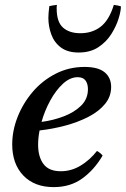

<svg xmlns="http://www.w3.org/2000/svg" viewBox="-20 -754 515 786"><path d="M435 -398Q435 -359 410 -328.5Q385 -298 342.5 -276Q300 -254 248 -240Q196 -226 142 -220Q136 -189 136 -162Q136 -112 158 -82.5Q180 -53 229 -53Q272 -53 310 -76Q348 -99 377 -136Q393 -127 400 -117Q366 -59 317 -23.5Q268 12 200 12Q121 12 75.5 -35.5Q30 -83 30 -163Q30 -219 52 -275Q74 -331 113.5 -377.5Q153 -424 207.5 -452Q262 -480 326 -480Q382 -480 408.5 -458Q435 -436 435 -398ZM150 -255Q197 -261 240.5 -277.5Q284 -294 312 -321.5Q340 -349 340 -389Q340 -411 330 -424.5Q320 -438 298 -438Q267 -438 238 -411.5Q209 -385 186 -343Q163 -301 150 -255ZM213 -734Q212 -728 212 -725.5Q212 -723 212 -719Q212 -664 238 -641Q264 -618 309 -618Q358 -618 392.5 -645Q427 -672 446 -734Q463 -732 475 -728Q475 -709 465.5 -678Q456 -647 436 -615Q416 -583 383 -561Q350 -539 302 -539Q257 -539 229.5 -559.5Q202 -580 190 -613Q178 -646 178 -681Q178 -690 179 -702Q180 -714 182 -729Q190 -731 197.5 -732Q205 -733 213 -734Z"/></svg>

Font: Castoro
Style: Italic
Weight: 400
Italic angle: -11°
Designer: John Hudson with Paul Hanslow, assisted by Kaja Sojewska.
Foundry: Tiro Typeworks Ltd.
Version: Version 2.04